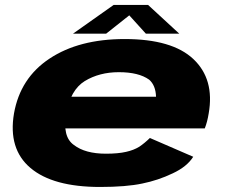

<svg xmlns="http://www.w3.org/2000/svg" viewBox="-20 -755 916 782"><path d="M387.5 6.5 411.5 -129Q327 -129 281 -164.5Q233 -198 250 -292.5Q266.5 -388.5 325.5 -425Q385 -461 464 -461Q545 -461 587.5 -430.5Q614 -407.5 615.5 -361H242.5L220 -232H814Q824.5 -258.5 830 -293Q854.5 -432.5 767.5 -514.5Q681 -596 487.5 -596Q302 -596 182 -516.5Q62.5 -437.5 37 -293Q12.5 -148.5 104 -71Q195.5 6.5 387.5 6.5ZM411.5 -129 387.5 6.5Q494 6.5 559.5 -7.5Q624 -20.5 683.5 -49Q741.5 -76 767 -116.5L590.5 -193Q569 -172 547.5 -157.5Q525 -143.5 493.5 -136.5Q461 -129 411.5 -129ZM277.5 -618H412.5L506.5 -692.5L574 -618H710L583 -735H443Z"/></svg>

Font: Anybody Expanded ExtraBold
Style: Italic
Weight: 800
Width: 7
Italic angle: -10°
Version: Version 1.113;gftools[0.9.25]